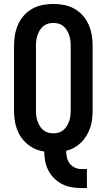

<svg xmlns="http://www.w3.org/2000/svg" viewBox="-20 -763 540 972"><path d="M393 189Q368 189 343.5 185Q319 181 296.5 170Q274 159 255.5 141Q237 123 225.5 101Q214 79 209 54.5Q204 30 204 4Q180 1 158 -9Q136 -19 118 -34Q100 -49 86.5 -69Q73 -89 65 -111.5Q57 -134 54 -157.5Q51 -181 51 -205V-530Q51 -558 55.5 -585Q60 -612 71 -637.5Q82 -663 100.5 -684Q119 -705 143 -718.5Q167 -732 194.5 -737.5Q222 -743 250 -743Q278 -743 305.5 -737.5Q333 -732 357 -718.5Q381 -705 399.5 -684Q418 -663 429 -637.5Q440 -612 444.5 -585Q449 -558 449 -530V-205Q449 -183 446.5 -161Q444 -139 437 -118Q430 -97 418.5 -77.5Q407 -58 391.5 -42.5Q376 -27 356.5 -16Q337 -5 315 0Q315 18 319 35Q323 52 333.5 65.5Q344 79 360 86Q376 93 393 93H420V189ZM250 -88Q264 -88 277.5 -92Q291 -96 301.5 -105Q312 -114 319 -126Q326 -138 330.5 -151Q335 -164 336.5 -177.5Q338 -191 338 -205V-530Q338 -544 336.5 -557.5Q335 -571 330.5 -584Q326 -597 319 -609Q312 -621 301.5 -630Q291 -639 277.5 -643Q264 -647 250 -647Q236 -647 222.5 -643Q209 -639 198.5 -630Q188 -621 181 -609Q174 -597 169.5 -584Q165 -571 163.5 -557.5Q162 -544 162 -530V-205Q162 -191 163.5 -177.5Q165 -164 169.5 -151Q174 -138 181 -126Q188 -114 198.5 -105Q209 -96 222.5 -92Q236 -88 250 -88Z"/></svg>

Font: Iosevka
Style: Bold
Weight: 700
Monospace: yes
Designer: Belleve Invis
Foundry: Belleve Invis
Version: Version 32.5.0; ttfautohint (v1.8.4)